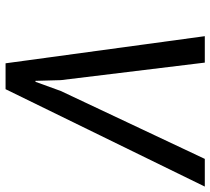

<svg xmlns="http://www.w3.org/2000/svg" viewBox="-53 -703 756 690"><g transform="rotate(90 325.0 -358.0)"><path d="M207.5 0 110 -716H205L268 -198.5L270.5 -107.5H274L307 -198.5L551 -716H650.5L300.5 0Z"/></g></svg>

Font: Google Sans Code
Style: Italic
Weight: 400
Italic angle: -10°
Monospace: yes
Designer: Google Sans Code Authors
Foundry: Google LLC
Version: Version 6.000